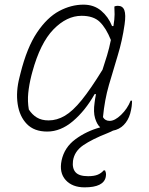

<svg xmlns="http://www.w3.org/2000/svg" viewBox="-20 -556 640 826"><path d="M339 -536Q384 -536 415 -510Q446 -484 462 -444H468Q473 -474 473 -494Q473 -514 472 -528Q478 -531 487 -531Q508 -531 515 -512Q522 -493 516 -451Q506 -381 486.5 -317.5Q467 -254 448.5 -190Q430 -126 423 -52Q432 -36 452 -36Q474 -36 501 -62Q528 -88 542 -123H548Q548 -111 546.5 -98.5Q545 -86 540 -67Q531 -37 512 -18Q493 1 466 6Q459 10 442 17Q376 43 338 69Q300 95 294 136Q290 168 305 185Q320 202 359 202Q385 202 400.5 195.5Q416 189 426 177H432Q434 181 435.5 187.5Q437 194 435 205Q426 250 344 250Q291 250 262.5 218.5Q234 187 245 134Q257 78 304.5 43Q352 8 411 -8Q397 -21 389 -47.5Q381 -74 387 -115Q389 -132 393 -151H387Q347 -80 294 -35Q241 10 183 10Q127 10 95.5 -22.5Q64 -55 56 -108.5Q48 -162 64 -224L68 -240Q96 -352 139.5 -416.5Q183 -481 234.5 -508.5Q286 -536 339 -536ZM104 -85Q118 -63 138.5 -50.5Q159 -38 189 -38Q225 -38 259 -58Q293 -78 331.5 -125.5Q370 -173 421 -256Q431 -286 440.5 -317.5Q450 -349 457 -384Q436 -436 409 -462Q382 -488 331 -488Q267 -488 210 -429.5Q153 -371 119 -246L115 -231Q105 -191 101.5 -155.5Q98 -120 104 -85Z"/></svg>

Font: Recursive Mn Csl St Lt
Style: Italic
Weight: 300
Italic angle: -15°
Monospace: yes
Version: Version 1.079;hotconv 1.0.112;makeotfexe 2.5.65598; ttfautoh